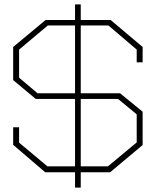

<svg xmlns="http://www.w3.org/2000/svg" viewBox="-20 -788 710 875"><path d="M482 -3H348V67H322V-3H186L40 -128V-208H67V-138L196 -30H322V-337H143L40 -423V-574L188 -697H322V-768H348V-697H484L630 -574V-504H603V-562L474 -672H348V-363H527L630 -279V-127ZM322 -672H198L67 -562V-434L151 -363H322ZM603 -267 518 -337H348V-30H472L603 -139Z"/></svg>

Font: Turret Road ExtraLight
Style: Regular
Weight: 275
Designer: Noponies
Foundry: Noponies
Version: Version 1.001; ttfautohint (v1.8)